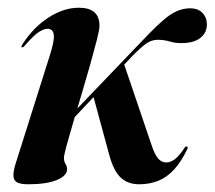

<svg xmlns="http://www.w3.org/2000/svg" viewBox="-20 -468 556 497"><path d="M221 -221 301 -302.5 373 -90.5Q380.5 -68 389.2 -57.8Q398 -47.5 410.5 -47.5Q421.5 -47.5 432.8 -56Q444 -64.5 458.5 -86.5Q461 -90 464 -88.5Q465.5 -88 465.8 -86.5Q466 -85 465 -82.5Q449 -49 430.5 -29Q412 -9 389.8 0Q367.5 9 340.5 9Q311 9 292.8 -8Q274.5 -25 263.5 -64.5ZM237.5 -401Q237.5 -391.5 230.8 -365Q224 -338.5 213.8 -302Q203.5 -265.5 191.8 -226.2Q180 -187 169.5 -151.2Q159 -115.5 152.2 -90.8Q145.5 -66 145.5 -59.5Q145.5 -50 149.5 -44Q153.5 -38 153.5 -29.5Q153.5 -13 127 -2Q100.5 9 53 9Q32.5 9 23.8 3.8Q15 -1.5 14.8 -13Q14.5 -24.5 20 -43L108 -321.5Q121.5 -363 119.2 -378.2Q117 -393.5 103.5 -393.5Q93.5 -393.5 80 -384.8Q66.5 -376 44 -349.5Q42 -347.5 40.2 -346.2Q38.5 -345 36.5 -345.5Q35 -346 35.5 -348Q36 -350 37.5 -352.5Q65.5 -396.5 105 -422.2Q144.5 -448 184.5 -448Q210.5 -448 224 -436.5Q237.5 -425 237.5 -401ZM139.5 -129 134.5 -139.5 365 -380Q387 -402.5 404 -417Q421 -431.5 437 -438.8Q453 -446 470 -446.5Q491.5 -447 503.2 -435.5Q515 -424 515.5 -406Q516 -384.5 499.8 -370.8Q483.5 -357 452.5 -356.5Q434 -356 419.8 -360.5Q405.5 -365 387 -365Q372 -364.5 359.2 -355.8Q346.5 -347 323 -323.5Z"/></svg>

Font: Fraunces 120pt SemiBold
Style: Italic
Weight: 600
Italic angle: -16°
Version: Version 1.000;[b76b70a41]